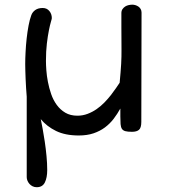

<svg xmlns="http://www.w3.org/2000/svg" viewBox="-20 -572 717 814"><path d="M152.8 -66.9Q156.2 -50.8 160.9 -25.6Q165.5 -0.5 169.9 29.1Q174.3 58.6 177.2 89.8Q180.2 121.1 180.2 148.9Q180.2 181.2 170.2 201.4Q160.2 221.7 135.7 221.7Q126 221.7 118.2 217.8Q110.4 213.9 105 207.8Q99.6 201.7 96.4 194.1Q93.3 186.5 93.3 179.2V-162.1Q91.8 -179.7 90.6 -199Q89.4 -218.3 88.6 -237.1Q87.9 -255.9 87.4 -272.2Q86.9 -288.6 86.9 -300.3Q86.9 -322.8 88.4 -351.3Q89.8 -379.9 93 -408.7Q96.2 -437.5 101.1 -463.6Q106 -489.7 112.8 -507.8Q117.7 -521 129.6 -529.5Q141.6 -538.1 161.1 -538.1Q178.7 -538.1 189.2 -525.4Q199.7 -512.7 199.7 -495.1Q199.7 -492.2 195.8 -479.2Q191.9 -466.3 187.3 -443.1Q182.6 -419.9 178.7 -387.5Q174.8 -355 174.8 -313.5Q174.8 -297.4 176.5 -273.9Q178.2 -250.5 183.1 -224.9Q188 -199.2 196.8 -173.6Q205.6 -147.9 220.5 -127.4Q235.4 -106.9 256.8 -94.2Q278.3 -81.5 308.1 -81.5Q331.1 -81.5 351.6 -89.4Q372.1 -97.2 389.9 -109.6Q407.7 -122.1 422.9 -137.7Q438 -153.3 450.2 -168.9Q462.4 -184.6 471.7 -198.2Q481 -211.9 487.3 -221.2Q489.7 -246.1 491.2 -265.6Q492.7 -285.2 493.7 -301.5Q494.6 -317.9 494.9 -332.3Q495.1 -346.7 495.1 -360.8Q495.1 -381.3 494.9 -404.1Q494.6 -426.8 494.6 -458V-516.1Q494.6 -526.4 499.3 -533.2Q503.9 -540 510.7 -544.4Q517.6 -548.8 525.9 -550.5Q534.2 -552.2 541 -552.2Q546.9 -552.2 553.7 -550.3Q560.5 -548.3 566.4 -544.4Q572.3 -540.5 576.2 -533.9Q580.1 -527.3 580.1 -518.6L579.1 -55.2Q579.1 -30.3 569.3 -21.7Q559.6 -13.2 539.6 -13.2Q521.5 -13.2 511.5 -15.9Q501.5 -18.6 496.8 -25.9Q492.2 -33.2 491.2 -45.9Q490.2 -58.6 490.2 -78.6V-111.8Q477.5 -88.9 461.7 -68.1Q445.8 -47.4 424.8 -31.7Q403.8 -16.1 376.5 -6.8Q349.1 2.4 314 2.4Q256.8 2.4 217.5 -16.8Q178.2 -36.1 152.8 -66.9Z"/></svg>

Font: Short Stack
Style: Regular
Weight: 400
Designer: James Grieshaber
Foundry: James Grieshaber
Version: Version 1.002